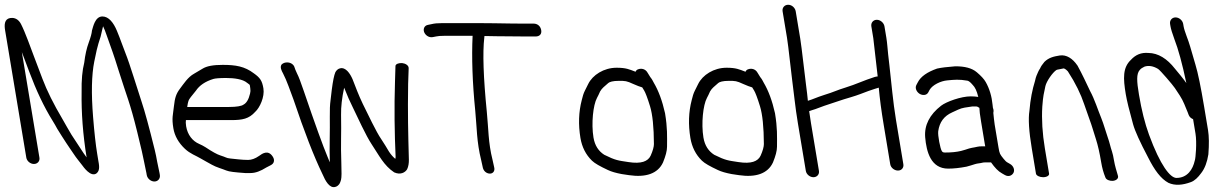

<svg xmlns="http://www.w3.org/2000/svg" viewBox="-83 -737 5166 805"><path d="M-40.8 -661.3C-65.2 -656.8 -65.2 -631.7 -61.7 -610.4L27.3 -76C29.8 -61.5 44.2 -49.5 59.3 -49.5C74.3 -49.5 84.8 -61.5 82.3 -76L8.6 -518.6C15.6 -500.2 25.6 -473.7 39.5 -436.5C68.8 -358.1 101.1 -289.2 138.1 -229.8C144.9 -218.9 151.1 -208.1 156.7 -197.5L156.9 -197.3L157 -197C169.2 -176.2 182.7 -156.8 194.3 -138.3C205.6 -120.2 215.5 -107.9 225.8 -91.8C237.4 -73.8 250.7 -58.8 262 -43.7C265.8 -38.5 297.7 7.8 321.8 -10.2C338.3 -23.2 331.8 -47.9 328.7 -66.5L324.3 -93.5C318.4 -128.8 312.7 -179.8 307.3 -246.3C299.3 -345.2 301 -422.8 312.2 -478.6C320 -518 326.1 -543.7 329.6 -554.1C336.8 -574.8 342 -593.4 345.1 -610.3C346.5 -617.3 347.4 -621.3 349.2 -626.9C353.9 -617.3 359.5 -603.4 365 -586.8C389.8 -515.9 389.4 -521.3 415.5 -437.7C449.4 -329.5 461.1 -310.5 492.3 -183.8C508.7 -117.1 518.2 -75.9 520.8 -60.2L530.9 -11.2L532.2 -3.5C534.7 11.6 549.3 24 564.3 24C579.3 24 589.7 11.5 587.2 -3.5L585.8 -11.8L576 -58.9C573.3 -74.8 569.8 -91.9 565.7 -108.8C542.2 -203.8 524.1 -270.6 510.8 -310C492.9 -363.4 461.5 -468.5 442.7 -515.1C428.7 -549.9 423.6 -568.5 407.1 -608C393 -641.9 372.9 -668 346.3 -668C315.2 -668 307.3 -623.5 302.8 -609.7L302.4 -608.4L302.3 -606.9C301.6 -597.5 297.2 -580.7 289 -558.4C280.2 -534.6 274.1 -507.1 270.2 -474.3C261.9 -441.8 258.3 -400.6 259.2 -351.9C257.8 -263.7 264.6 -173.3 280.1 -77.1C275 -84 270.1 -90.8 267 -95.5C249.5 -122.6 234.2 -144.8 216.8 -172C204.2 -191.9 192.4 -215.1 178.7 -238.1C141.5 -300.9 113.6 -357.1 95 -406.5C77.9 -451.9 66 -483.2 59.3 -500.7C45.2 -537.5 23.5 -600.1 5.1 -636C-2.7 -651.1 -14.7 -661.1 -31.1 -661.9Z M708.4 -317C710.1 -321.1 720.1 -335.2 738.4 -356.7C753.4 -379 777.2 -395.3 811.4 -405.9C818.9 -408.3 837.1 -410 864.3 -410C899.2 -410 935.1 -405.1 953.1 -389.7C967.9 -377.7 963 -386.7 966.4 -366C967.7 -358.6 967.4 -352 965.4 -344.6C959.4 -319 949.9 -304.7 938.2 -298.5L937.7 -298.2L937.2 -297.9C929.9 -292.5 909.8 -288.5 877.3 -288.5L701.9 -288.5C703.3 -298.4 705.1 -308.9 708.4 -317ZM886.5 -233.5C933.1 -233.5 960.8 -238.6 987.1 -268.2C1006.1 -285.2 1027.3 -330.9 1021.4 -366.5C1015.8 -399.8 1006.8 -411.2 981.5 -429.4C942.6 -458.9 905.1 -465 850.6 -465C812.1 -465 783.8 -460.3 765.7 -448.7C754 -441.7 742.4 -434.8 730.9 -428.1C704.8 -414 686.2 -384.2 672.6 -366.6C655.5 -344.3 650.1 -327.4 646.2 -291.3C642.5 -255.2 636.4 -243.6 643.9 -199C649.2 -167.2 665.7 -138.2 692.2 -113.2C714.5 -92.1 738.9 -84.4 757.3 -73.2C774.8 -62.5 790.1 -55.3 805.2 -46.4C822.4 -36.2 851.3 -28.4 865.7 -22.2C877.9 -17 902.1 -14.6 944.3 -11.5L944.7 -11.5H967.6C988.5 -11.5 1009.5 -19.7 1033.6 -34.8L1052.9 -44.8C1059.3 -48.3 1064.9 -53.6 1065.7 -62.2C1066.5 -69.5 1063.3 -76.7 1059.1 -82.5C1040.3 -109 1017.4 -93.9 1002.8 -83C986.8 -72 971.6 -66.5 957.3 -66.5C930.8 -66.5 904.4 -70.3 882.8 -72.4C864.9 -74.2 866.5 -77.4 839.6 -85.8C827.4 -89.7 806.5 -101 778.4 -119.8C769.8 -125.2 761.1 -129.7 752.5 -133.4C723.8 -145.5 703.3 -172.1 697.4 -207.5C695.3 -220.3 695.8 -225.4 696.5 -233.5Z M1097.7 -466.6C1090.1 -455.9 1096.5 -442.1 1104 -428.6C1118.9 -400.6 1134.6 -353.8 1147.7 -319.2C1192.8 -185 1233.1 -81.1 1268.8 -7.5C1281.6 22.5 1298.7 52.9 1322.3 46.8C1330.2 45.1 1335.5 40.2 1340.1 34C1342.8 29.8 1344.7 24.3 1346.8 17C1349.5 6.3 1349.4 -15.9 1348.1 -53.5C1345 -136.8 1348.7 -170.6 1347 -255.9C1346.5 -289.3 1350.5 -325.8 1359.9 -369.2C1360.8 -367.1 1362.3 -363.7 1363.5 -360.7C1373 -336.2 1383.6 -312 1395.5 -288.2C1417.1 -244.5 1449.4 -170.8 1476.4 -130.3C1506.4 -85.4 1526.2 -43.2 1570.1 -14C1570.1 -14 1570.3 -14.2 1570.3 -14.2C1570.3 -14.2 1570.6 -14 1570.6 -14C1595.8 -2.9 1615.4 -13.4 1623.9 -27.2C1629.6 -39.1 1631.5 -53.5 1631.3 -67C1628.3 -178.6 1626.1 -262 1628.2 -385.2L1630.4 -450.3C1631.4 -463 1616.3 -471.2 1603.1 -472.5C1590.9 -473.4 1576.3 -469.6 1575.1 -460.8L1573.1 -395C1569.5 -286.9 1571.2 -177.7 1575.7 -78C1575.5 -75.2 1575.3 -73.8 1574.4 -70.9C1565.5 -78.6 1556.2 -88.3 1547.8 -101.5C1538.8 -117.1 1527.9 -134.6 1515 -154.3C1494.4 -183.8 1459.8 -257.8 1437.8 -302C1419 -341.7 1409.7 -367.6 1395.1 -405C1385.3 -427.6 1366.6 -457.1 1342.1 -450.3C1333.8 -448.2 1327.8 -442.4 1323.2 -434.5C1317.5 -421.2 1312.9 -397.3 1308.1 -361L1302.8 -316C1300.3 -298.1 1299.4 -275 1299.8 -246.6C1300.9 -193 1297.7 -113.4 1299.8 -58.4C1299.7 -57.9 1299.7 -57.7 1299.6 -57L1289.8 -80.7C1271.7 -123.7 1238.1 -215.8 1190.7 -355.4C1178.1 -392.3 1169.2 -416.1 1162.4 -428.9C1156.7 -440.9 1152.9 -450.4 1151.1 -456.9C1147.7 -466.3 1135 -477 1116.6 -475.1C1108.7 -474.3 1102.4 -471 1097.7 -466.6Z M2163 -584.1C2170.2 -584.1 2177.7 -586 2182.3 -591.8C2186.7 -597.1 2187.2 -604.1 2186.1 -610.5C2184.9 -617.7 2181.6 -625.5 2174.7 -631.1C2168.2 -636.4 2160.7 -638 2154 -638H2108C2094.1 -638 2075.1 -638.2 2052.5 -638.5L1989.7 -639.5C1968.8 -639.8 1949 -640 1930.4 -640H1769.8C1751.9 -640 1738.7 -638.9 1725.8 -635.7L1711.8 -632.8C1695.6 -630.1 1690.9 -615.2 1695 -603.2C1699.3 -591 1713.4 -578.4 1730.9 -581.3L1745.8 -584.2C1753 -585.9 1763.8 -586.8 1778.7 -586.8H1898.5C1894.1 -496.6 1897.8 -390.2 1909.6 -272.4C1916.5 -202.8 1914.9 -143.8 1934.7 -64.4L1941.8 -32.2L1942 -31.6C1947.7 -13.5 1964.7 -7.2 1975.6 -9.6C1984.9 -11.6 1993.1 -20.8 1988.7 -36.8L1981.8 -68C1963.9 -138.3 1965 -199.3 1958.1 -267.8C1943.6 -412.8 1940.2 -517 1947.5 -579.1L1948.3 -586C1962.6 -585.9 1980.5 -585.6 1998.5 -585.1L2116.9 -584.1Z M2617.9 -357.2C2622.9 -349.1 2631.9 -326.2 2642.6 -290.9C2652.8 -257.6 2658.4 -204.5 2658.7 -133C2658.7 -122.2 2654.4 -105.2 2644.9 -84.1C2633.6 -60.2 2605.3 -49.1 2552.4 -57.4C2508.4 -64.2 2498.5 -64.1 2450.4 -88.1C2426.7 -103.3 2411 -126.3 2405.3 -160.2C2395.5 -219.3 2403.9 -296.8 2419.9 -326.3C2424.4 -334.6 2428.3 -342.7 2433 -353.5C2441.6 -368.4 2450.8 -373.8 2467.5 -389C2472.8 -393.7 2487 -398 2511.3 -398C2539.2 -398 2543.4 -398.1 2572.6 -384.7C2588.6 -377.7 2600 -373.2 2609.7 -370.6C2610.9 -368.6 2614.5 -362.8 2617.9 -357.2ZM2579.3 -437.1C2555.7 -446 2542.2 -453 2502.2 -453C2448.8 -453 2401.5 -422.7 2383 -384.4L2368.8 -355.9C2363.8 -345.9 2359.6 -332.7 2356.1 -317.2C2343.1 -267.8 2341.3 -214.5 2350.6 -158.5C2356.9 -120.9 2372.9 -88.6 2399 -63.3C2410.9 -51.8 2432.4 -39.9 2465.7 -24.2C2480.7 -17 2499.5 -11.8 2523.6 -7.2L2554.3 -2.6C2623.9 7.7 2675.1 -8.5 2696.9 -56.1C2707.9 -83.2 2713.6 -104.2 2713.7 -121.9C2713.9 -165.6 2715.7 -200 2705.3 -262.5L2705.2 -262.9L2705.1 -263.2C2693.7 -314.2 2678.1 -356.5 2658 -390.4C2653.7 -397.6 2652.3 -403.1 2643.4 -413.9L2632.2 -432C2623.4 -448 2606.1 -451.9 2591.8 -446.2C2587.3 -444.4 2584.5 -442.2 2581.7 -436.2C2581.3 -436.4 2580.1 -436.8 2579.3 -437.1Z M3078.9 -357.2C3083.9 -349.1 3092.9 -326.2 3103.6 -290.9C3113.8 -257.6 3119.4 -204.5 3119.7 -133C3119.7 -122.2 3115.4 -105.2 3105.9 -84.1C3094.6 -60.2 3066.3 -49.1 3013.4 -57.4C2969.4 -64.2 2959.5 -64.1 2911.4 -88.1C2887.7 -103.3 2872 -126.3 2866.3 -160.2C2856.5 -219.3 2864.9 -296.8 2880.9 -326.3C2885.4 -334.6 2889.3 -342.7 2894 -353.5C2902.6 -368.4 2911.8 -373.8 2928.5 -389C2933.8 -393.7 2948 -398 2972.3 -398C3000.2 -398 3004.4 -398.1 3033.6 -384.7C3049.6 -377.7 3061 -373.2 3070.7 -370.6C3071.9 -368.6 3075.5 -362.8 3078.9 -357.2ZM3040.3 -437.1C3016.7 -446 3003.2 -453 2963.2 -453C2909.8 -453 2862.5 -422.7 2844 -384.4L2829.8 -355.9C2824.8 -345.9 2820.6 -332.7 2817.1 -317.2C2804.1 -267.8 2802.3 -214.5 2811.6 -158.5C2817.9 -120.9 2833.9 -88.6 2860 -63.3C2871.9 -51.8 2893.4 -39.9 2926.7 -24.2C2941.7 -17 2960.5 -11.8 2984.6 -7.2L3015.3 -2.6C3084.9 7.7 3136.1 -8.5 3157.9 -56.1C3168.9 -83.2 3174.6 -104.2 3174.7 -121.9C3174.9 -165.6 3176.7 -200 3166.3 -262.5L3166.2 -262.9L3166.1 -263.2C3154.7 -314.2 3139.1 -356.5 3119 -390.4C3114.7 -397.6 3113.3 -403.1 3104.4 -413.9L3093.2 -432C3084.4 -448 3067.1 -451.9 3052.8 -446.2C3048.3 -444.4 3045.5 -442.2 3042.7 -436.2C3042.3 -436.4 3041.1 -436.8 3040.3 -437.1Z M3198.2 -689.5 3216.7 -578.5C3222.8 -541.8 3232.5 -444.2 3238 -403.8C3246.7 -340 3250.3 -292.2 3262.3 -220.4L3295.6 -20.5C3298 -6 3312.5 6 3327.5 6C3342.5 6 3353 -6 3350.6 -20.5L3317.4 -219.6C3314.9 -234.9 3312.3 -252 3309.6 -271L3323.4 -275.7C3342.1 -280.9 3350.9 -286.1 3373.3 -293.5C3415.8 -306.9 3441.9 -317.3 3485.6 -329.8C3514.2 -338.2 3534.4 -346.7 3557.9 -355.4L3584.9 -364.5C3589.6 -366.1 3595.5 -367.7 3601.4 -369.5C3605.4 -324.4 3612.3 -271.8 3622.2 -212.9L3649.5 -48.4C3652 -33.4 3667 -21.9 3682 -21.9C3697.7 -21.9 3706.9 -34.5 3704.5 -48.4L3673.5 -234.8C3661 -309.8 3654 -394 3646.2 -461.4L3640.7 -509.5C3638.2 -531.7 3637.1 -555.3 3633.3 -578.4L3625.3 -626.5C3622.8 -641.5 3608.2 -654 3593.2 -654C3578.1 -654 3567.8 -641.5 3570.3 -626.5L3578.5 -576.8L3596.9 -416.6C3595.4 -416.5 3588.7 -415.6 3585 -414.5C3539.5 -400.2 3504.9 -383 3463 -370.3C3424.2 -358.5 3415.1 -351.8 3372 -338.7C3339.1 -328.2 3328 -321.6 3304.2 -314.4C3302.2 -333.5 3300.2 -354 3296.2 -383.1C3291.3 -418.4 3278.4 -538.1 3272.3 -574.5L3253.2 -689.5C3250.8 -704 3237.3 -717 3221.6 -717C3206.7 -717 3195.6 -705.1 3198.2 -689.5Z M3969 -38.2 3969.5 -38.3 3987.5 -43.4C4001 -47.4 4008.4 -50.7 4020.6 -52.1C4033.9 -53.5 4036.8 -56 4045.3 -56H4072.3C4087.9 -34.2 4101.7 -18.9 4118.6 -9.8L4130.6 -2.9C4148.1 6.7 4162.6 -3.3 4167.1 -14.4C4171.5 -25.5 4166.5 -41.6 4150.9 -50.1L4138.6 -57.2L4138.3 -57.4C4137 -58.1 4131.4 -62.6 4124.4 -71.6C4109.3 -90.8 4108 -91 4103.1 -120.5L4087.4 -214.5C4085.1 -228.6 4083.1 -250.6 4081.8 -263.2C4081.4 -267.2 4085.3 -271.8 4079.9 -285.5C4079.7 -288.9 4079.4 -292.7 4078.5 -298C4075.3 -332.1 4065.9 -364.8 4049.8 -393.1C4042.6 -405.9 4030.2 -418.9 4012.8 -433.8C3991.5 -452.1 3960.9 -459 3923 -459H3922.5L3922.1 -459C3888.3 -456.4 3863.7 -453.5 3846.9 -449.7L3846.2 -449.6L3845.6 -449.4C3805.1 -435.1 3777.3 -416.4 3764.9 -391.6L3759.7 -381.8C3751.5 -367.9 3760.5 -351.4 3772.1 -344C3783.6 -336.6 3801.9 -335.6 3809.4 -350.4L3814.5 -360.2C3826.7 -381.1 3861.2 -397.6 3888.8 -400C3917.5 -402.7 3938 -405 3973.3 -398.7C3977.2 -398 3984.6 -393.8 3994.7 -381.6L3995.2 -381L3995.7 -380.5C4004.5 -371.7 4012.3 -357 4018.6 -330.6C4010.6 -332 3998.6 -333 3987 -333C3946.8 -333 3885 -310.9 3862.7 -293.7C3815.3 -256.9 3791.8 -212.7 3796 -161.5C3801.2 -99.8 3820.1 -30 3892.4 -30C3915.4 -30 3941 -32.8 3969 -38.2ZM4046 -133C4046.6 -129.6 4046.9 -127.8 4047.8 -123.5H4035.4C4026.8 -123.5 4020.2 -123.1 4014.7 -121.7C3996.3 -117.1 3990.5 -118.8 3963.2 -109L3946.3 -104.2C3927.3 -99.6 3905.3 -97.5 3879.2 -97.5C3871.2 -97.5 3868.5 -99.5 3865.8 -103.6C3859.2 -113.6 3848.3 -169.3 3850.7 -186.9C3856 -225 3875.2 -250.7 3909.3 -265.9C3916 -269 3924.3 -272.8 3934.3 -277.4C3951.8 -285.6 3969 -287 3992.6 -290.5H4011.3C4012.9 -290.5 4016.3 -289.8 4023.3 -284.8C4023.3 -274.2 4025.7 -255.1 4030.4 -227Z M4290.5 6C4305.5 6 4316.9 -0.8 4315.5 -9L4297.8 -115C4287.3 -178.1 4283.8 -236.7 4287.1 -290.6C4290.6 -337.3 4293.5 -344 4300 -375.8C4304.8 -396.7 4330.3 -433.2 4346.3 -443.6C4350.3 -445.8 4362 -446.5 4376.6 -450.2C4379.2 -449.8 4385.8 -447.1 4394.2 -437.8C4426.6 -388.1 4448.7 -342 4462.8 -299.7C4468.5 -282.8 4475.1 -264 4482.6 -243.3C4500 -195.4 4494.7 -206.1 4512.1 -153C4520.1 -128.1 4527.4 -96.1 4533.9 -57C4537.9 -33.1 4543.4 -12.9 4551.5 6.7C4554.6 16.7 4569.4 22.1 4582.4 21.3C4596.2 20.3 4608.5 11.7 4603.9 -1.2C4598.7 -18.7 4591.3 -42.4 4587.7 -64.2C4585 -80.3 4582.4 -92.6 4579.2 -102C4572.3 -121.7 4570 -137.4 4561 -162.5C4551.1 -190.4 4545.6 -213.7 4534.3 -241.9C4519.7 -277.2 4506.5 -320.5 4487.4 -355.5C4470.9 -390.1 4455.4 -424.1 4434.1 -463C4434.1 -463 4434.1 -462.6 4434.1 -462.6C4434.1 -462.6 4433.8 -463 4433.8 -463C4414.4 -491.6 4388.3 -508.6 4360.4 -504.4C4335.5 -500.4 4314.4 -495.8 4295.8 -477.4C4286.5 -466.3 4281.2 -458.3 4277.9 -450.3C4274.8 -445.8 4272 -441.1 4269.8 -436C4264.9 -424 4260.3 -417 4256.5 -397.6C4245.3 -362 4237 -320.7 4233.1 -272.4C4227.7 -239 4231 -186.1 4242.9 -115L4260.5 -9C4261.9 -0.8 4275.5 6 4290.5 6Z M4822.8 -636.5 4824.3 -627.5C4826.4 -615.1 4831.7 -598 4840.5 -573.9C4857.2 -531 4873.9 -470 4891 -388.8C4876.3 -409.5 4858.8 -430.4 4843 -449.2C4810.5 -490.8 4773.1 -514.6 4731.6 -515C4701.9 -517.4 4678.7 -508 4658.6 -486.1C4623.9 -453.4 4625.9 -408.9 4637 -342.1C4641.5 -315.5 4651.6 -273.9 4667.6 -216.4C4675.7 -187 4696.7 -141.3 4731.1 -76.1C4757.7 -23.3 4784 12.4 4815.9 29.6C4843.5 42.1 4875.1 39.5 4910.4 26.4C4925.8 20.6 4939.6 7.5 4953.6 -11.8C4968.5 -31 4978.2 -57.1 4983.3 -89.5L4983.4 -90L4983.4 -90.4C4986.6 -131.9 4986.2 -165.5 4981.9 -191.6L4965.5 -290.2C4951.6 -373.2 4939.7 -431.5 4929.1 -466.1C4918.5 -501.4 4911.2 -526.7 4907 -541.8C4899.4 -569.6 4883.1 -604.5 4879.3 -627.5L4877.8 -636.5C4875.3 -651.5 4860.8 -664 4845.7 -664C4830.7 -664 4820.3 -651.5 4822.8 -636.5ZM4929.4 -176.5C4935.6 -139.4 4929.9 -73.3 4926.6 -64.5L4926.3 -63.8L4926.1 -63C4918.4 -27.7 4895.9 9 4849.4 9C4823.8 9 4782 -42.5 4734.4 -172.5C4717.3 -219.2 4703.2 -275.3 4692.3 -340.7C4683 -396.1 4681 -427 4695.6 -443.6C4702.9 -451.8 4705.2 -451.6 4715.7 -457.7C4732.7 -463.2 4752 -460.5 4772.5 -448C4781.5 -442.5 4834.1 -381.1 4842.8 -367.9C4855 -349.6 4872.9 -324.6 4882.3 -300.9C4888.8 -284.4 4893.5 -272.9 4896.9 -265.5L4900.6 -255.6L4900.7 -255.2C4904.1 -247.6 4908.4 -242 4919.3 -237.2Z"/></svg>

Font: MewTooHand
Style: BdCondLta
Weight: 400
Designer: Mew Too, Robert Jablonski
Version: Version 0.77